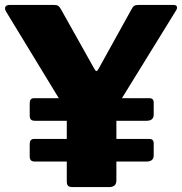

<svg xmlns="http://www.w3.org/2000/svg" viewBox="-29 -762 741 782"><path d="M676 -742Q688 -742 691 -736Q694 -730 689 -721L454 -340Q448 -331 446.5 -320Q445 -309 445 -280V-27Q445 0 415 0H267Q253 0 248 -5.5Q243 -11 243 -23V-290Q243 -304 240 -312Q237 -320 230 -330L-5 -716Q-11 -727 -7 -734.5Q-3 -742 12 -742H189Q203 -742 208.5 -738Q214 -734 220 -723L355 -482Q360 -473 363.5 -472.5Q367 -472 372 -481L506 -723Q512 -735 518 -738.5Q524 -742 537 -742H676ZM597 -295Q597 -270 567 -270H115Q102 -270 97 -275Q92 -280 92 -292V-341Q92 -362 109 -362H580Q597 -362 597 -344ZM597 -129Q597 -104 567 -104H115Q102 -104 97 -109Q92 -114 92 -126V-175Q92 -196 109 -196H580Q597 -196 597 -178Z"/></svg>

Font: Libre Franklin Thin ExtraBold
Style: Regular
Weight: 800
Version: Version 3.000